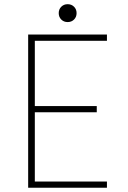

<svg xmlns="http://www.w3.org/2000/svg" viewBox="-20 -882 602 902"><path d="M112.3 0V-719.7H482.4V-690.4H143.6V-383.8H434.6V-354.5H143.6V-29.3H482.4V0ZM297.9 -778.3Q279.8 -778.3 267.8 -790.3Q255.9 -802.2 255.9 -820.3Q255.9 -838.4 267.8 -850.3Q279.8 -862.3 297.9 -862.3Q315.9 -862.3 327.9 -850.3Q339.8 -838.4 339.8 -820.3Q339.8 -802.2 327.9 -790.3Q315.9 -778.3 297.9 -778.3Z"/></svg>

Font: Reddit Mono ExtraLight
Style: Regular
Weight: 250
Monospace: yes
Designer: Stephen Hutchings
Foundry: Reddit
Version: Version 1.014